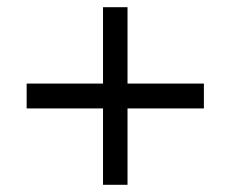

<svg xmlns="http://www.w3.org/2000/svg" viewBox="-20 -554 640 533"><path d="M546 -322V-253H54V-322ZM266 -534H334V-41H266Z"/></svg>

Font: Muli Medium
Style: Regular
Weight: 500
Designer: Vernon Adams
Foundry: Vernon Adams
Version: Version 2.100; ttfautohint (v1.8.1.43-b0c9)